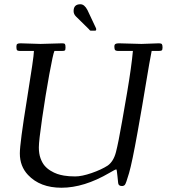

<svg xmlns="http://www.w3.org/2000/svg" viewBox="-20 -870 799 900"><path d="M325 -818.1Q325 -850.1 356.9 -850.1Q375.7 -850.1 389.9 -823L429.9 -738Q430.9 -736.1 430.9 -731.1Q430.9 -726.1 424.1 -726.1H406Q402.3 -726.1 399.8 -729.4Q397.2 -732.7 397 -732.9L335.9 -793Q325 -804 325 -818.1ZM643.1 -664.1 725.1 -667Q735.6 -667 738.8 -663Q741.9 -658.9 741.9 -647.5Q741.9 -636 737.9 -633.5Q733.9 -631.1 720.9 -631.1H690.9Q686.3 -609.4 679.3 -568.7Q672.4 -528.1 663.1 -472.7Q653.8 -417.2 646.6 -374.3Q639.4 -331.3 625.2 -252.4Q599.4 -108.4 585 -58.8Q570.6 -9.3 565.4 -3.7Q560.3 2 551.8 2Q535.2 2 533.9 -12Q532.7 -22.7 530.8 -42Q527.6 -75.9 525.4 -75.9Q523.2 -75.9 520.6 -74.8Q518.1 -73.7 513.5 -71.2Q509 -68.6 504.6 -66.2Q500.2 -63.7 492.9 -59.6Q373.8 10 268.1 10Q167.7 10 111.3 -50Q73 -90.6 73 -150.9Q73 -198.7 106 -401.9Q138.9 -605 138.9 -628.9V-631.1H75.9Q60.3 -631.1 58.6 -636.8Q56.9 -642.6 56.9 -651.7Q56.9 -660.9 60.9 -663.9Q64.9 -667 75.9 -667L169.9 -664.1L272 -667Q282 -667 284.5 -663.2Q287.1 -659.4 287.1 -647.6Q287.1 -635.7 283.8 -633.4Q280.5 -631.1 268.1 -631.1H235.1Q228.8 -618.4 210.9 -520.6Q193.1 -422.9 177.6 -315.9Q162.1 -209 162.1 -179.3Q162.1 -149.7 169.9 -128.2Q177.7 -106.7 189.3 -93.1Q200.9 -79.6 217.4 -69.6Q233.9 -59.6 248.4 -54.7Q262.9 -49.8 279.8 -46.9Q302 -43 332.6 -43Q363.3 -43 409.3 -58.8Q455.3 -74.7 485.1 -94Q512.2 -113.5 523.4 -156.5Q534.7 -199.5 552.5 -302.1Q570.3 -404.8 576.2 -438.5Q596.2 -557.1 603 -631.1H537.1Q520.8 -631.1 518.4 -637Q516.1 -642.8 516.1 -651.7Q516.1 -660.6 521 -663.8Q525.9 -667 537.1 -667Z"/></svg>

Font: Fanwood Text
Style: Italic
Weight: 400
Italic angle: -9°
Version: Version 1.101